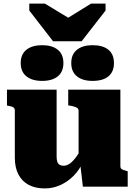

<svg xmlns="http://www.w3.org/2000/svg" viewBox="-20 -1045 758 1075"><path d="M277 -814H437L571 -986V-1025H490L314 -916H411L231 -1025H144V-986ZM297 -543V-168Q297 -152 300.5 -140.5Q304 -129 313 -123Q322 -117 336 -117Q354 -117 371.5 -129.5Q389 -142 408.5 -169Q428 -196 449 -238L445 -140Q426 -95 393 -61.5Q360 -28 318.5 -9Q277 10 231 10Q178 10 140.5 -10Q103 -30 83 -68.5Q63 -107 63 -162V-426Q63 -438 55.5 -443.5Q48 -449 29 -452L19 -454V-543ZM654 -543V-114Q654 -106 657.5 -101.5Q661 -97 668.5 -94.5Q676 -92 688 -88L695 -86V0H444L429 -129L420 -134V-426Q420 -438 406.5 -444Q393 -450 375 -453L362 -455V-543ZM335 -692Q335 -643 303.5 -617.5Q272 -592 216 -592Q160 -592 128 -617.5Q96 -643 96 -692Q96 -741 128 -766.5Q160 -792 216 -792Q272 -792 303.5 -766.5Q335 -741 335 -692ZM618 -692Q618 -643 587 -617.5Q556 -592 498 -592Q443 -592 411 -617.5Q379 -643 379 -692Q379 -741 411 -766.5Q443 -792 498 -792Q556 -792 587 -766.5Q618 -741 618 -692Z"/></svg>

Font: Roboto Serif 20pt Black
Style: Regular
Weight: 900
Version: Version 1.008